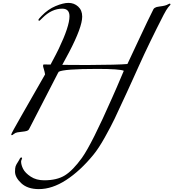

<svg xmlns="http://www.w3.org/2000/svg" viewBox="-20 -906 1200 1329"><path d="M758 -233Q779 -279 837 -416Q810 -429 654 -429Q421 -429 386 -409Q386 -408 384.5 -405.5Q383 -403 382 -402Q192 -35 180 -10Q176 -3 164.5 0.5Q153 4 131.5 6Q110 8 101 10Q85 13 75.5 21.5Q66 30 62 30Q58 30 58 24Q58 18 129 -106Q220 -264 292 -391Q289 -410 283.5 -427.5Q278 -445 278 -450Q278 -460 284 -460Q306 -460 330 -459Q375 -543 387 -569Q461 -724 461 -793Q461 -846 411 -846Q338 -846 274 -782Q254 -762 252 -762Q246 -762 246 -768Q246 -774 268 -796Q312 -842 365 -864Q418 -886 454 -886Q493 -886 521 -860.5Q549 -835 549 -791Q549 -718 458 -544Q452 -532 411 -457Q454 -456 583 -456Q798 -457 862 -463Q883 -507 944 -638Q1005 -769 1042 -842Q1045 -848 1052 -852Q1059 -856 1064.5 -857.5Q1070 -859 1084 -861Q1098 -863 1105 -864Q1123 -867 1133.5 -871.5Q1144 -876 1148 -878.5Q1152 -881 1154 -881Q1160 -881 1160 -875Q1160 -873 1158.5 -871.5Q1157 -870 1153 -865.5Q1149 -861 1143.5 -854.5Q1138 -848 1130 -834.5Q1122 -821 1113 -804Q1012 -607 941 -449Q928 -420 901.5 -361.5Q875 -303 858 -266Q799 -138 773.5 -84.5Q748 -31 705.5 45Q663 121 626 166Q535 277 438 340Q341 403 249 403Q171 403 127.5 362.5Q84 322 84 282Q84 257 88 245Q92 233 106 212Q109 208 112 202Q115 196 117 192.5Q119 189 121.5 186.5Q124 184 127 184Q133 184 133 189Q133 192 129.5 199.5Q126 207 126 212Q126 235 140 263Q154 291 192.5 316.5Q231 342 286 342Q374 342 429 308Q484 274 547 187Q615 92 758 -233Z"/></svg>

Font: Miama Nueva
Style: Medium
Weight: 400
Italic angle: -28°
Version: Version 1.0